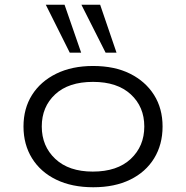

<svg xmlns="http://www.w3.org/2000/svg" viewBox="-20 -781 784 809"><path d="M373 8Q283 8 217 -24Q151 -56 115 -114Q79 -172 79 -248Q79 -324 115 -381Q151 -438 217 -470.5Q283 -503 372 -503Q463 -503 528 -470.5Q593 -438 629 -381Q665 -324 665 -248Q665 -172 629.5 -114Q594 -56 528.5 -24Q463 8 373 8ZM371 -58Q474 -58 531 -111.5Q588 -165 588 -248Q588 -331 531 -383.5Q474 -436 372 -436Q269 -436 212.5 -383.5Q156 -331 156 -248Q156 -165 213 -111.5Q270 -58 371 -58ZM425 -559 323 -761H402L471 -559ZM274 -559 173 -761H252L322 -559Z"/></svg>

Font: Nunito Sans 7pt Expanded Light
Style: Regular
Weight: 300
Width: 7
Designer: Vernon Adams
Foundry: Vernon Adams
Version: Version 3.101;gftools[0.9.27]